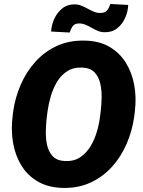

<svg xmlns="http://www.w3.org/2000/svg" viewBox="-20 -922 710 952"><path d="M648.9 -372.6 645.5 -343.8Q635.7 -273.9 608.2 -209.7Q580.6 -145.5 535.9 -95.7Q491.2 -45.9 430.2 -17.3Q369.1 11.2 293 9.8Q219.7 8.3 168.2 -21.5Q116.7 -51.3 86.2 -101.1Q55.7 -150.9 44.9 -212.9Q34.2 -274.9 42 -340.8L45.4 -369.6Q55.2 -439 83 -502.7Q110.8 -566.4 155.8 -616.2Q200.7 -666 261.7 -694.1Q322.8 -722.2 398.4 -720.7Q471.2 -719.7 522.5 -689.9Q573.7 -660.2 604.2 -610.6Q634.8 -561 645.8 -499.3Q656.7 -437.5 648.9 -372.6ZM475.6 -340.8 479.5 -371.1Q482.9 -399.9 483.9 -436Q484.9 -472.2 477.5 -506.1Q470.2 -540 449.5 -562.5Q428.7 -585 388.7 -586.9Q344.2 -588.9 313.5 -569.1Q282.7 -549.3 262.9 -516.4Q243.2 -483.4 231.9 -444.8Q220.7 -406.2 215.8 -370.6L211.9 -340.3Q208.5 -311.5 207.3 -275.1Q206.1 -238.8 213.1 -204.6Q220.2 -170.4 241.2 -147.7Q262.2 -125 302.7 -123.5Q346.2 -121.6 377 -141.8Q407.7 -162.1 428 -195.3Q448.2 -228.5 459.7 -267.1Q471.2 -305.7 475.6 -340.8ZM527.3 -902.3 615.7 -897.5Q614.3 -864.3 600.6 -833.3Q586.9 -802.2 561.5 -782Q536.1 -761.7 499 -762.2Q481 -762.2 464.8 -769Q448.7 -775.9 433.6 -784.7Q418.5 -793.5 402.6 -799.8Q386.7 -806.2 369.6 -805.7Q349.1 -804.7 339.8 -791.3Q330.6 -777.8 325.7 -760.7L233.4 -765.6Q235.4 -798.3 249.5 -829.3Q263.7 -860.4 289.1 -880.6Q314.5 -900.9 351.6 -900.4Q369.1 -899.9 385 -893.3Q400.9 -886.7 416.3 -878.2Q431.6 -869.6 447.5 -863.3Q463.4 -856.9 481 -857.9Q501.5 -858.4 511.5 -871.3Q521.5 -884.3 527.3 -902.3Z"/></svg>

Font: Roboto Black
Style: Italic
Weight: 900
Italic angle: -12°
Designer: Christian Robertson
Foundry: Google
Version: Version 3.0; 2020